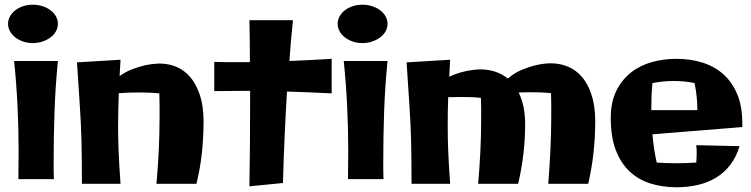

<svg xmlns="http://www.w3.org/2000/svg" viewBox="-20 -769 3193 816"><path d="M226.1 -509.8Q215.3 -400.9 211.7 -294.9Q208 -189 208 -83Q208 -64.5 208 -45.7Q208 -26.9 209 -7.8H58.1Q58.1 -38.1 58.6 -67.9Q59.1 -97.7 59.1 -127Q59.1 -224.1 54.4 -319.3Q49.8 -414.6 40 -509.8ZM226.1 -668Q226.1 -650.9 217.8 -636Q209.5 -621.1 194.8 -610.1Q180.2 -599.1 160.6 -592.5Q141.1 -585.9 119.1 -585.9Q97.2 -585.9 78.1 -592.5Q59.1 -599.1 44.9 -610.1Q30.8 -621.1 22.5 -636Q14.2 -650.9 14.2 -668Q14.2 -684.6 22.5 -699.5Q30.8 -714.4 44.9 -725.3Q59.1 -736.3 78.1 -742.7Q97.2 -749 119.1 -749Q141.1 -749 160.6 -742.7Q180.2 -736.3 194.8 -725.3Q209.5 -714.4 217.8 -699.5Q226.1 -684.6 226.1 -668Z M845.2 -254.9Q845.2 -189.9 838.4 -122.6Q831.5 -55.2 814.9 12.2H645Q651.4 -60.5 654.8 -131.6Q658.2 -202.6 658.2 -274.9Q658.2 -299.3 658.2 -323.5Q658.2 -347.7 657.2 -372.1Q635.3 -374.5 613.8 -375.2Q592.3 -376 570.3 -376Q528.8 -376 484.9 -373Q483.4 -333 482.7 -298.8Q481.9 -264.6 481.9 -231Q481.9 -206.1 482.4 -180.4Q482.9 -154.8 484.1 -125.5Q485.4 -96.2 487.3 -62.3Q489.3 -28.3 492.2 12.2H328.1Q328.1 -46.4 327.6 -91.3Q327.1 -136.2 326.2 -174.1Q325.2 -211.9 323.5 -246.3Q321.8 -280.8 319.3 -318.6Q316.9 -356.4 314 -401.1Q311 -445.8 307.1 -503.9L492.2 -515.1L488.3 -445.8Q516.1 -465.3 545.4 -476.1Q574.7 -486.8 599.1 -492.2Q627.4 -498 654.3 -499Q689.9 -499 718 -489.3Q746.1 -479.5 767.3 -462.2Q788.6 -444.8 803.2 -421.4Q817.9 -397.9 827.4 -370.8Q836.9 -343.8 841.1 -314Q845.2 -284.2 845.2 -254.9Z M1389.6 -372.1Q1342.3 -374.5 1294.7 -376.5Q1247.1 -378.4 1199.7 -379.9Q1193.8 -282.7 1189.5 -186Q1185.1 -89.4 1182.6 8.8L1040 22.9Q1043 -155.8 1043 -331.1V-382.8H1007.8Q978.5 -382.8 949.2 -382.3Q919.9 -381.8 890.6 -381.8V-505.9Q903.3 -505.9 916.3 -505.4Q929.2 -504.9 942.9 -504.9H1042Q1042 -550.3 1041.5 -594.5Q1041 -638.7 1040 -683.1H1225.1Q1220.2 -639.2 1216.6 -595.9Q1212.9 -552.7 1210 -509.8Q1255.4 -511.7 1299.6 -513.9Q1343.8 -516.1 1389.6 -519Z M1627 -509.8Q1616.2 -400.9 1612.5 -294.9Q1608.9 -189 1608.9 -83Q1608.9 -64.5 1608.9 -45.7Q1608.9 -26.9 1609.9 -7.8H1459Q1459 -38.1 1459.5 -67.9Q1460 -97.7 1460 -127Q1460 -224.1 1455.3 -319.3Q1450.7 -414.6 1440.9 -509.8ZM1627 -668Q1627 -650.9 1618.7 -636Q1610.4 -621.1 1595.7 -610.1Q1581.1 -599.1 1561.5 -592.5Q1542 -585.9 1520 -585.9Q1498 -585.9 1479 -592.5Q1460 -599.1 1445.8 -610.1Q1431.6 -621.1 1423.3 -636Q1415 -650.9 1415 -668Q1415 -684.6 1423.3 -699.5Q1431.6 -714.4 1445.8 -725.3Q1460 -736.3 1479 -742.7Q1498 -749 1520 -749Q1542 -749 1561.5 -742.7Q1581.1 -736.3 1595.7 -725.3Q1610.4 -714.4 1618.7 -699.5Q1627 -684.6 1627 -668Z M2211.9 -242.2Q2211.9 -180.2 2204.6 -116.2Q2197.3 -52.2 2182.1 12.2H2012.2Q2018.1 -56.6 2021.5 -124.5Q2024.9 -192.4 2024.9 -261.2Q2024.9 -284.7 2024.9 -307.6Q2024.9 -330.6 2023.9 -353Q2002 -355.5 1980.7 -356.2Q1959.5 -356.9 1937 -356.9Q1924.3 -356.9 1911.4 -356.4Q1898.4 -356 1884.8 -356Q1883.3 -321.3 1883.1 -291.3Q1882.8 -261.2 1882.8 -231Q1882.8 -206.1 1883.3 -180.4Q1883.8 -154.8 1885 -125.5Q1886.2 -96.2 1888.2 -62.3Q1890.1 -28.3 1893.1 12.2H1729Q1729 -46.4 1728.5 -91.3Q1728 -136.2 1727.1 -174.1Q1726.1 -211.9 1724.4 -246.3Q1722.7 -280.8 1720.2 -318.6Q1717.8 -356.4 1714.8 -401.1Q1711.9 -445.8 1708 -503.9L1893.1 -515.1L1889.2 -442.9Q1913.6 -454.6 1937 -460.9Q1960.4 -467.3 1979 -470.2Q2000.5 -473.6 2020 -474.1Q2057.6 -474.1 2086.9 -463.6Q2116.2 -453.1 2138.2 -435.1Q2166.5 -459.5 2198 -472.4Q2229.5 -485.4 2256.3 -491.7Q2287.6 -499 2317.9 -500Q2354 -500 2382.1 -490.2Q2410.2 -480.5 2431.6 -463.1Q2453.1 -445.8 2468 -422.1Q2482.9 -398.4 2492.2 -371.3Q2501.5 -344.2 2505.6 -314.5Q2509.8 -284.7 2509.8 -254.9Q2509.8 -189.9 2502.7 -123Q2495.6 -56.2 2480 12.2H2310.1Q2315.9 -60.5 2319.3 -132.1Q2322.8 -203.6 2322.8 -275.9Q2322.8 -300.3 2322.8 -324.5Q2322.8 -348.6 2321.8 -373Q2299.8 -375.5 2278.3 -376.2Q2256.8 -377 2233.9 -377Q2221.2 -377 2209 -376.5Q2196.8 -376 2184.1 -376Q2199.2 -345.7 2205.6 -311.3Q2211.9 -276.9 2211.9 -242.2Z M3134.8 -229 2752.9 -198.2Q2755.4 -168 2759.8 -138.2Q2764.2 -108.4 2771 -78.1Q2814 -75.2 2854 -75.2Q2876 -75.2 2896.5 -75.9Q2917 -76.7 2939 -78.1Q2939.9 -87.9 2940.4 -97.7Q2940.9 -107.4 2940.9 -117.2Q2940.9 -126 2940.7 -134.5Q2940.4 -143.1 2939 -151.9L3123 -147.9Q3109.4 -101.6 3083.7 -68.4Q3058.1 -35.2 3023.2 -13.9Q2988.3 7.3 2945.3 17.1Q2902.3 26.9 2855 26.9Q2796.9 26.9 2745.8 11.2Q2694.8 -4.4 2657 -39.3Q2619.1 -74.2 2597.4 -130.4Q2575.7 -186.5 2575.7 -268.1Q2575.7 -334 2598.6 -381.3Q2621.6 -428.7 2659.9 -459.5Q2698.2 -490.2 2748.8 -504.6Q2799.3 -519 2855 -519Q2913.1 -519 2964.1 -503.4Q3015.1 -487.8 3053 -454.6Q3090.8 -421.4 3112.8 -369.6Q3134.8 -317.9 3134.8 -246.1ZM2748 -300.8H2943.8Q2943.8 -361.3 2931.6 -416Q2889.6 -424.8 2843.8 -424.8Q2798.8 -424.8 2752.9 -416Q2750 -388.7 2749 -360.6Q2748 -332.5 2748 -300.8Z"/></svg>

Font: Galindo
Style: Regular
Weight: 400
Version: Version 1.000